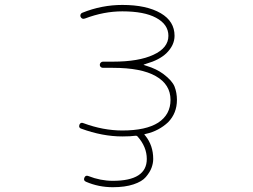

<svg xmlns="http://www.w3.org/2000/svg" viewBox="-20 -576 1040 790"><path d="M444.3 194.3Q385.7 194.3 334 171.9Q322.3 167 327.1 155.3Q332 143.6 343.8 148.4Q393.6 168 444.3 168Q584 168 584 78.1Q584 28.3 545.9 -14.6Q543 -17.6 539.1 -17.6Q517.6 -14.6 483.4 -14.6Q401.4 -14.6 313.5 -46.9Q305.7 -49.8 305.7 -56.6Q305.7 -59.6 306.6 -62.5Q311.5 -74.2 323.2 -69.3Q404.3 -39.1 483.4 -39.1Q580.1 -39.1 630.9 -71.3Q681.6 -104.5 681.6 -165Q681.6 -228.5 621.1 -262.7Q561.5 -296.9 444.3 -296.9H403.3Q398.4 -296.9 394.5 -300.3Q390.6 -303.7 390.6 -309.1Q390.6 -314.5 394.5 -318.4Q398.4 -322.3 403.3 -322.3H444.3Q550.8 -322.3 611.3 -350.6Q672.9 -378.9 672.9 -428.7Q672.9 -475.6 622.1 -502.9Q573.2 -529.3 483.4 -529.3Q407.2 -529.3 330.1 -500Q317.4 -495.1 311.5 -506.8Q309.6 -511.7 311.5 -516.6Q313.5 -521.5 318.4 -523.4Q398.4 -555.7 483.4 -555.7Q583 -555.7 641.6 -521.5Q698.2 -488.3 698.2 -428.7Q698.2 -389.6 664.1 -356.4Q634.8 -329.1 584 -314.5L572.3 -310.5Q571.3 -310.5 571.3 -309.6Q571.3 -308.6 572.3 -308.6L584 -304.7Q623 -293 652.3 -271.5Q688.5 -244.1 698.2 -219.7Q708 -194.3 708 -165Q708 -110.4 671.9 -73.2Q653.3 -55.7 630.4 -43.5Q607.4 -31.2 581.1 -25.4L577.1 -24.4Q572.3 -23.4 575.2 -20.5L578.1 -17.6Q610.4 22.5 610.4 78.1Q610.4 95.7 603.5 114.3Q596.7 132.8 580.1 152.3Q564.5 170.9 529.3 182.6Q494.1 194.3 444.3 194.3Z"/></svg>

Font: Rounded Mgen+ 1mn thin
Style: Regular
Weight: 100
Designer: [Source Han Sans]
Ryoko NISHIZUKA  (kana & ideographs); Paul D. Hunt (Latin, Greek & Cyrillic); Wenlong ZHANG  (bopomofo
Version: Version 1.059.20150602